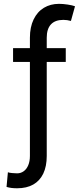

<svg xmlns="http://www.w3.org/2000/svg" viewBox="-20 -780 426 1004"><path d="M323.9 -528.4V-456H224.4V35.5Q224.4 89.8 206.3 127.7Q188.2 165.5 153.8 185Q119.3 204.5 69.6 204.5Q53.6 204.5 40.5 202.9Q27.3 201.3 14.2 197.4L21.3 120.7Q27.7 123.6 43.7 125Q59.7 126.4 69.6 126.4Q88.8 126.4 104 115.4Q119.3 104.4 127.8 83.8Q136.4 63.2 136.4 35.5V-456H48.3V-528.4H136.4V-582.4Q136.4 -638.5 155.9 -678.6Q175.4 -718.8 209.7 -739.3Q244 -759.9 288.4 -759.9Q308.9 -759.9 333.6 -756.2Q358.3 -752.5 372.2 -747.2L350.9 -670.5Q331 -676.1 311.1 -676.1Q268.5 -676.1 246.4 -652.5Q224.4 -628.9 224.4 -582.4V-528.4Z"/></svg>

Font: Riot Sans
Style: Regular
Weight: 400
Designer: Rasmus Andersson
Foundry: rsms
Version: Version 3.005